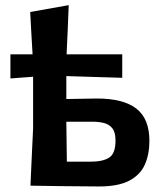

<svg xmlns="http://www.w3.org/2000/svg" viewBox="-20 -704 616 728"><path d="M95.5 0Q98 -55 100.2 -105Q102.5 -155 105.5 -217V-413Q84 -411.5 62.5 -409.8Q41 -408 19.5 -406.5V-498H103.5Q101 -541 98.8 -579.2Q96.5 -617.5 94.5 -658.5L240.5 -684.5Q238.5 -634.5 236.8 -591.8Q235 -549 232.5 -498H443.5V-409Q390.5 -410.5 336.8 -412.2Q283 -414 231.5 -415.5V-328.5Q260 -329 290.2 -329.5Q320.5 -330 347.5 -330.5Q447.5 -330.5 497 -292.2Q546.5 -254 546.5 -169.5Q546.5 -119 529.2 -80Q512 -41 470.2 -19Q428.5 3 355 3Q280 2.5 216 1.8Q152 1 95.5 0ZM233.5 -91H324.5Q370 -91 394 -106.5Q418 -122 418 -171Q418 -202.5 405.8 -217.8Q393.5 -233 373.5 -237.8Q353.5 -242.5 331.5 -242.5H231.5Q232 -202.5 232.5 -166.2Q233 -130 233.5 -91Z"/></svg>

Font: Commissioner Loud SemiBold
Style: Regular
Weight: 600
Designer: Kostas Bartsokas
Foundry: Kostas Bartsokas
Version: Version 1.000; ttfautohint (v1.8.3)